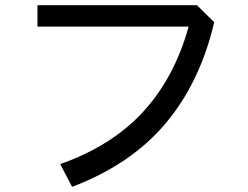

<svg xmlns="http://www.w3.org/2000/svg" viewBox="-20 -673 960 743"><path d="M125 -653H742L809 -587Q754 -353 620 -194.5Q486 -36 259 50L213 -38Q412 -108 533.5 -240Q655 -372 710 -570H125Z"/></svg>

Font: BM YEONSUNG
Style: Regular
Weight: 400
Designer: Bongjin Kim; Myungsoo Han; Jaehyun Keum; Jihee Min; Dokyung Lee; Chorong Kim; Jooyeon Kang; Sang-a Kim;
Foundry: Sandoll Communications Inc.
Version: Version 1.000;PS 1;hotconv 16.6.51;makeotf.lib2.5.65220